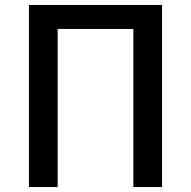

<svg xmlns="http://www.w3.org/2000/svg" viewBox="-20 -756 771 776"><path d="M97 0H213V-639H519V0H635V-736H97Z"/></svg>

Font: Source Han Sans KR Medium
Style: Regular
Weight: 500
Designer: Ryoko NISHIZUKA (kana & ideographs); Paul D. Hunt (Latin, Greek & Cyrillic); Wenlong ZHANG (bopomofo); Sandoll Communica
Foundry: Adobe Systems Incorporated
Version: Version 1.001;PS 1.001;hotconv 1.0.78;makeotf.lib2.5.61930